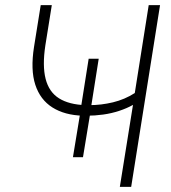

<svg xmlns="http://www.w3.org/2000/svg" viewBox="-20 -725 665 745"><path d="M445 0 496 -318Q473 -305 443 -295Q413 -285 380.5 -280.5Q348 -276 316 -276L330 -285L302 -115H263L291 -285L302 -276Q231 -278 183.5 -308Q136 -338 117 -396Q98 -454 112 -543L138 -705H181L156 -549Q144 -470 157 -419Q170 -368 209 -343.5Q248 -319 312 -317L294 -307L324 -497H363L333 -307L326 -317Q373 -317 418.5 -328Q464 -339 503 -364L557 -705H601L489 0Z"/></svg>

Font: Nunito Sans 10pt SemiCondensed ExtraLight
Style: Italic
Weight: 250
Width: 4
Italic angle: -9°
Designer: Vernon Adams
Foundry: Vernon Adams
Version: Version 3.101;gftools[0.9.27]